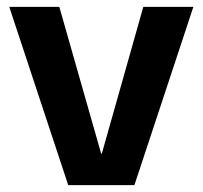

<svg xmlns="http://www.w3.org/2000/svg" viewBox="-20 -540 591 560"><path d="M179 0 7 -520H153L275 -92H277L398 -520H544L372 0Z"/></svg>

Font: M PLUS 1 Thin
Style: Bold
Weight: 700
Version: Version 1.001